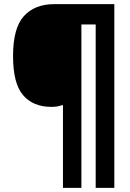

<svg xmlns="http://www.w3.org/2000/svg" viewBox="-20 -780 630 927"><path d="M532 127H442V-662H373V127H284V-273Q271 -269 258.5 -266.5Q246 -264 228 -264Q140 -264 91.5 -320.5Q43 -377 43 -509Q43 -645 95.5 -702.5Q148 -760 242 -760H532Z"/></svg>

Font: Noto Sans Hebrew SemiCondensed Black
Style: Regular
Weight: 900
Width: 4
Designer: Ben Nathan
Foundry: Google LLC
Version: Version 3.001; ttfautohint (v1.8.4.7-5d5b)